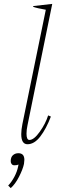

<svg xmlns="http://www.w3.org/2000/svg" viewBox="-20 -730 297 985"><path d="M89 -42Q89 -64 95 -94L215 -680Q169 -688 150 -695L151 -699L248 -710L121 -87Q116 -64 116 -44Q116 -12 131 -12Q154 -12 184 -54Q214 -96 227 -138L241 -132Q217 -69 186.5 -29.5Q156 10 121 10Q89 10 89 -42ZM22 222Q40 203 54 176.5Q68 150 73 124L75 114Q68 118 54 118Q45 118 40 112Q35 106 35 97Q35 76 46.5 66Q58 56 74 56Q105 56 105 90Q105 95 103 111Q97 139 77.5 177Q58 215 35 235Z"/></svg>

Font: Trirong Thin
Style: Italic
Weight: 250
Italic angle: -12°
Designer: Katatrad Team
Foundry: CadsonDemak
Version: Version 1.001